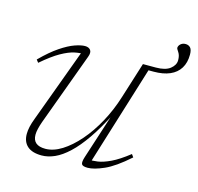

<svg xmlns="http://www.w3.org/2000/svg" viewBox="-90 -673 805 779"><g transform="rotate(15 312.5 -284.0)"><path d="M320 -28.5 385 -229.5H388.5Q354.5 -162.5 322.8 -116.5Q291 -70.5 261.2 -42.8Q231.5 -15 203.5 -2.5Q175.5 10 149 10Q109 10 88.8 -8Q68.5 -26 68.5 -59Q68.5 -73 72.2 -89.8Q76 -106.5 83.5 -126L200.5 -443.5L212 -431.5Q193.5 -433 169.8 -428Q146 -423 114 -405Q82 -387 38.5 -349.5L29.5 -361Q70 -401.5 103.5 -424Q137 -446.5 162.8 -455.5Q188.5 -464.5 205 -464.5Q221 -464.5 228.2 -454.8Q235.5 -445 228 -425.5L116 -121Q110 -104 106.8 -90.2Q103.5 -76.5 103.5 -65Q103.5 -42.5 116.8 -31.2Q130 -20 156.5 -20Q190 -20 225.5 -42.2Q261 -64.5 295 -103.5Q329 -142.5 357 -194Q385 -245.5 403 -303.5L450.5 -454.5H484.5L347 -10.5L335.5 -23.5Q353 -22 375.8 -25.2Q398.5 -28.5 429.5 -43.2Q460.5 -58 502 -90.5L510.5 -78.5Q452.5 -27 410.5 -8.5Q368.5 10 342.5 10Q321 10 317 1.8Q313 -6.5 320 -28.5ZM625 -540.5Q625 -507 610.5 -483.5Q596 -460 568.2 -448Q540.5 -436 500.5 -436H461L466.5 -454.5H504.5Q544.5 -454.5 564.5 -470.2Q584.5 -486 584.5 -506.5Q584.5 -526.5 576.2 -538.8Q568 -551 568 -553.5Q568 -563 576.2 -570.5Q584.5 -578 597 -578Q609.5 -578 617.2 -569.8Q625 -561.5 625 -540.5Z"/></g></svg>

Font: Newsreader ExtraLight
Style: Italic
Weight: 250
Italic angle: -17°
Designer: Hugues Gentile
Foundry: Production Type
Version: Version 1.003